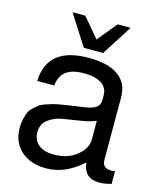

<svg xmlns="http://www.w3.org/2000/svg" viewBox="-113 -811 768 916"><g transform="rotate(15 271.5 -353.0)"><path d="M53 -369Q59 -539 263 -539Q360 -539 410 -502.5Q460 -466 460 -396V-88Q460 -47 505 -47Q514 -47 523 -49V14Q488 23 466 23Q426 23 405.5 4.5Q385 -14 380 -54Q296 23 202 23Q123 23 76.5 -19Q30 -61 30 -132Q30 -155 34.5 -174Q39 -193 44.5 -207.5Q50 -222 64 -234.5Q78 -247 87.5 -255Q97 -263 119.5 -270.5Q142 -278 154 -281.5Q166 -285 196 -290Q226 -295 240 -297Q254 -299 290 -304Q339 -310 358 -323Q377 -336 377 -362V-384Q377 -422 346.5 -442Q316 -462 260 -462Q202 -462 172 -439.5Q142 -417 137 -369ZM220 -50Q289 -50 333 -86.5Q377 -123 377 -165V-259Q352 -247 301.5 -239Q251 -231 214 -225Q177 -219 147 -196.5Q117 -174 117 -134Q117 -94 144 -72Q171 -50 220 -50ZM322 -579H227L131 -729H194L275 -633L354 -729H418Z"/></g></svg>

Font: ColatingCofangSans
Style: Regular
Weight: 400
Foundry: GNU
Version: Version 412.227;June 27, 2022;FontCreator 11.0.0.2412 32-bit